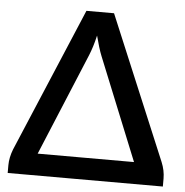

<svg xmlns="http://www.w3.org/2000/svg" viewBox="-52 -770 791 821"><g transform="rotate(5 344.0 -360.0)"><path d="M131.5 -93.5H545L367 -533Q360.5 -549 353.8 -571Q347 -593 340.5 -618.5Q334.5 -592.5 327.8 -571Q321 -549.5 314 -532.5ZM662.5 -104Q677 -69 677 -34V0H11V-33.5Q11 -49.5 14.5 -66.8Q18 -84 25 -102L286 -720H404.5Z"/></g></svg>

Font: Lato SemiBold
Style: Regular
Weight: 600
Designer: Lukasz Dziedzic with Adam Twardoch and Botio Nikoltchev
Foundry: tyPoland Lukasz Dziedzic
Version: Version 2.015; 2015-08-06; http://www.latofonts.com/